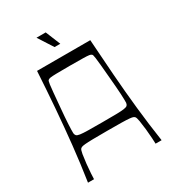

<svg xmlns="http://www.w3.org/2000/svg" viewBox="-204 -982 997 1099"><g transform="rotate(-30 294.0 -433.0)"><path d="M50.6 0Q68.1 -114.9 80.4 -230.5Q92.6 -346.1 101.9 -463.4Q111.1 -580.6 118 -700H469.7Q477.4 -580.6 486.3 -463.4Q495.1 -346.1 507.4 -230.5Q519.7 -114.9 537.1 0H497.3Q497.3 -8.3 495.6 -37.5Q493.9 -66.7 490.4 -99Q487 -130.9 482.6 -157.4Q478.3 -183.9 471.9 -189.6Q468.7 -192.6 462.9 -195.1Q457.1 -197.6 440.2 -199.2Q423.3 -200.9 388.8 -201.5Q354.3 -202.1 293.9 -202.1Q233.4 -202.1 198.9 -201.5Q164.4 -200.9 147.5 -199.2Q130.6 -197.6 124.8 -195.1Q119 -192.6 115.9 -189.6Q109.6 -183.9 105.1 -157.4Q100.7 -130.9 97.3 -99Q93.9 -66.7 92.1 -37.5Q90.4 -8.3 90.4 0ZM293.9 -258.4Q352.1 -258.4 386.4 -259Q420.7 -259.6 438.2 -262.1Q455.7 -264.6 461.4 -270.4Q467.1 -276.3 468.4 -287Q469.1 -305.7 466.9 -347.2Q464.6 -388.7 458.6 -454.4Q453.4 -513.4 450.4 -547Q447.3 -580.6 445 -596Q442.7 -611.4 441.1 -616.1Q439.6 -620.7 436.7 -622.7Q432.6 -627 421.6 -628.6Q410.7 -630.3 381.8 -630.9Q352.9 -631.6 293.9 -631.6Q234.9 -631.6 205.9 -630.9Q177 -630.3 166.6 -628.6Q156.1 -627 151 -622.7Q148.1 -620.7 146.6 -616.1Q145 -611.4 142.7 -596Q140.4 -580.6 137.4 -547Q134.3 -513.4 129.1 -454.4Q123.1 -388.7 120.9 -347.2Q118.7 -305.7 119.3 -287Q120.6 -276.3 126.3 -270.4Q132 -264.6 149.5 -262.1Q167 -259.6 201.3 -259Q235.6 -258.4 293.9 -258.4ZM273 -768 210.1 -866H271L310.9 -768Z"/></g></svg>

Font: Ojuju ExtraLight
Style: Regular
Weight: 200
Designer: Chisaokwu Joboson, Mirko Velimirovic
Foundry: Udi Foundry
Version: Version 1.000